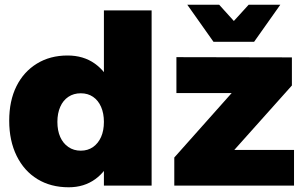

<svg xmlns="http://www.w3.org/2000/svg" viewBox="-20 -786 1290 813"><path d="M266 -551Q333 -551 381 -517Q429 -483 456 -421Q483 -359 483 -274Q483 -188 457 -125Q431 -62 383.5 -27.5Q336 7 271 7Q195 7 138.5 -27.5Q82 -62 50.5 -126Q19 -190 19 -275Q19 -359 49.5 -420.5Q80 -482 136 -516.5Q192 -551 266 -551ZM322 -391Q292 -391 269.5 -376Q247 -361 235 -333.5Q223 -306 223 -270Q223 -233 235 -206Q247 -179 269.5 -163.5Q292 -148 322 -148Q352 -148 374 -163.5Q396 -179 408 -206Q420 -233 420 -270Q420 -306 408 -333.5Q396 -361 374 -376Q352 -391 322 -391ZM420 -742H622V0H420ZM727 -544 1216 -543V-424L972 -151H1225V0H718V-119L961 -392H727ZM1056 -609H884L773 -766H908L1021 -641H919L1033 -766H1167Z"/></svg>

Font: Alexandria ExtraBold
Style: Regular
Weight: 800
Designer: Mohamed Gaber
Foundry: Kief Type Foundry
Version: Version 5.100